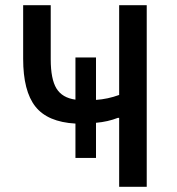

<svg xmlns="http://www.w3.org/2000/svg" viewBox="-20 -718 680 738"><path d="M69 -492V-698H175V-490Q175 -414 197 -378Q219 -342 270 -335V-497H349V-334Q394 -337 438 -353V-698H544V0H438V-265H433Q395 -250 349 -246V-111H270V-243Q163 -249 116 -308.5Q69 -368 69 -492Z"/></svg>

Font: Writer Medium
Style: Regular
Weight: 500
Monospace: yes
Designer: Mike Abbink, Paul van der Laan, Pieter van Rosmalen
Foundry: Bold Monday
Version: Version 2.001 2020